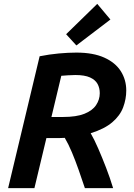

<svg xmlns="http://www.w3.org/2000/svg" viewBox="-20 -973 693 993"><path d="M22 0 185 -682Q235 -692 284 -696.5Q333 -701 375 -701Q462 -701 519.5 -675Q577 -649 605 -604.5Q633 -560 633 -505Q633 -461 617 -418Q601 -375 560.5 -340.5Q520 -306 449 -284Q468 -251 488 -205Q508 -159 528.5 -106Q549 -53 565 0H419Q403 -48 386.5 -95Q370 -142 352 -185Q334 -228 315 -260Q308 -260 301.5 -259.5Q295 -259 288 -259H220L158 0ZM246 -368H306Q375 -368 416.5 -384.5Q458 -401 477 -429.5Q496 -458 496 -491Q496 -518 484.5 -539Q473 -560 445.5 -572.5Q418 -585 369 -585Q350 -585 330.5 -583.5Q311 -582 297 -581ZM375 -738 322 -796 483 -953 551 -872Z"/></svg>

Font: Ubuntu Sans
Style: Bold Italic
Weight: 700
Italic angle: -13.5°
Designer: Dalton Maag Ltd
Foundry: Dalton Maag Ltd
Version: Version 1.006